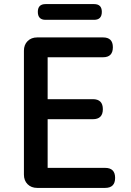

<svg xmlns="http://www.w3.org/2000/svg" viewBox="-20 -919 640 939"><path d="M162 0Q133 0 115 -18Q97 -36 97 -65V-671Q97 -700 115 -718Q133 -736 162 -736H484Q532 -736 532 -688Q532 -639 484 -639H213V-434H434Q483 -434 483 -385Q483 -336 434 -336H213V-98H494Q543 -98 543 -49Q543 0 494 0H320ZM203 -822Q165 -822 165 -861Q165 -899 203 -899H440Q478 -899 478 -861Q478 -822 440 -822H321Z"/></svg>

Font: GenSenRounded TW M
Style: Regular
Weight: 500
Version: Version 1.501;PS 1;hotconv 16.6.51;makeotf.lib2.5.65220